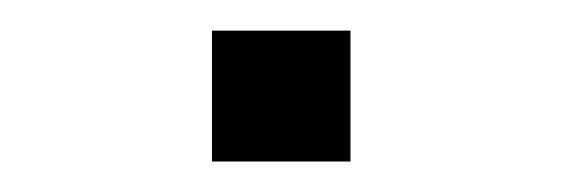

<svg xmlns="http://www.w3.org/2000/svg" viewBox="-20 -106 369 126"><path d="M119.1 0V-85.9H210V0Z"/></svg>

Font: HK Grotesk Light
Style: Regular
Weight: 300
Designer: Alfredo Marco Pradil and Stefan Peev
Foundry: Hanken Design Co.
Version: Version 1.045;PS 001.045;hotconv 1.0.88;makeotf.lib2.5.64775